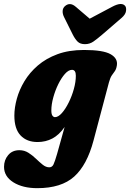

<svg xmlns="http://www.w3.org/2000/svg" viewBox="-58 -712 661 976"><path d="M417.5 2Q384.5 127 319 185.8Q253.5 244.5 131.5 244.5Q57.5 244.5 10 214.8Q-37.5 185 -37.5 136Q-37.5 101.5 -16.5 76.5Q4.5 51.5 40.5 51.5Q66 51.5 86.8 64.8Q107.5 78 125 95Q142.5 112 159 125.2Q175.5 138.5 192.5 138.5Q207 138.5 214 123.8Q221 109 232 71L270.5 -66.5Q242.5 -26 208.2 -8Q174 10 133 10Q78.5 10 46.8 -23.2Q15 -56.5 15 -124.5Q15 -164.5 27.5 -210Q40 -255.5 66.2 -299.2Q92.5 -343 134.2 -379Q176 -415 234.2 -436.5Q292.5 -458 369 -458Q466 -458 504 -436.5Q542 -415 536 -379Q533 -360.5 525.8 -350.5Q518.5 -340.5 510.5 -329Q502.5 -317.5 496 -294ZM203 -150.5Q203 -132 208.5 -124.2Q214 -116.5 221.5 -116.5Q238 -116.5 256.5 -137.2Q275 -158 291.2 -190.8Q307.5 -223.5 317.5 -259.8Q327.5 -296 327.5 -327Q327.5 -357 308 -357Q290.5 -357 272.2 -336.5Q254 -316 238.2 -284Q222.5 -252 212.8 -216.5Q203 -181 203 -150.5ZM461.5 -536Q437 -515 417.5 -501.2Q398 -487.5 374 -487.5Q349.5 -487.5 336.5 -500.5Q323.5 -513.5 312 -536L267.5 -625.5Q259.5 -641.5 260.5 -656.8Q261.5 -672 273 -681.5Q298 -702.5 326.5 -678L398 -617L513 -678Q561 -703.5 578.5 -681.5Q585 -673 582.5 -655.5Q580 -638 559.5 -620.5Z"/></svg>

Font: Fraunces 144pt SuperSoft Black
Style: Italic
Weight: 900
Italic angle: -16°
Version: Version 1.000;[b76b70a41]